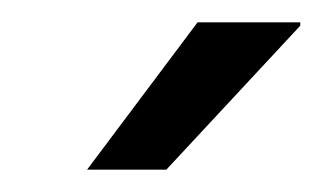

<svg xmlns="http://www.w3.org/2000/svg" viewBox="-20 -743 289 172"><path d="M58 -591 157 -723H249V-720L129 -591Z"/></svg>

Font: Archivo SemiCondensed
Style: Italic
Weight: 400
Width: 4
Italic angle: -10°
Designer: Hector Gatti
Foundry: Omnibus-Type
Version: Version 2.001